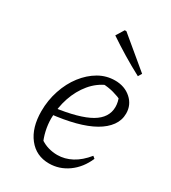

<svg xmlns="http://www.w3.org/2000/svg" viewBox="-180 -818 818 918"><g transform="rotate(30 229.0 -358.5)"><path d="M238 8Q167 8 124.5 -46Q82 -100 82 -191Q82 -251 100.5 -306.5Q119 -362 151.5 -404Q184 -446 225.5 -470Q267 -494 315 -494Q368 -494 403.5 -462.5Q439 -431 439 -383Q439 -346 417 -315.5Q395 -285 354.5 -262Q314 -239 255 -223.5Q196 -208 121 -200V-235Q256 -253 317.5 -289Q379 -325 379 -385Q379 -413 366 -441L388 -421Q361 -434 331.5 -442Q302 -450 269 -451L293 -456Q245 -436 211 -395Q177 -354 158.5 -299.5Q140 -245 140 -184Q140 -151 147.5 -117.5Q155 -84 170 -53L155 -77Q178 -61 202.5 -54Q227 -47 252 -47Q293 -47 331.5 -67.5Q370 -88 404 -130L416 -120Q390 -60 342.5 -26Q295 8 238 8ZM398 -566Q347 -593 300 -621.5Q253 -650 207 -681L234 -725H243L410 -586Z"/></g></svg>

Font: Piazzolla 8pt ExtraLight
Style: Italic
Weight: 250
Italic angle: -11.3°
Designer: Juan Pablo del Peral
Foundry: Huerta Tipografica
Version: Version 2.001